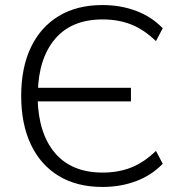

<svg xmlns="http://www.w3.org/2000/svg" viewBox="-20 -733 710 761"><path d="M386 8Q285 8 213 -35.5Q141 -79 102.5 -160Q64 -241 64 -353Q64 -465 102.5 -545.5Q141 -626 213 -669.5Q285 -713 386 -713Q459 -713 520.5 -689.5Q582 -666 625 -621L598 -570Q552 -615 501 -635.5Q450 -656 387 -656Q264 -656 198.5 -579Q133 -502 130 -367L107 -385H499V-331H105L129 -345Q132 -204 198 -126.5Q264 -49 387 -49Q450 -49 501 -69.5Q552 -90 598 -135L625 -84Q582 -39 520.5 -15.5Q459 8 386 8Z"/></svg>

Font: Nunito Sans 12pt Light
Style: Regular
Weight: 300
Designer: Vernon Adams
Foundry: Vernon Adams
Version: Version 3.101;gftools[0.9.27]